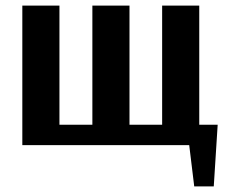

<svg xmlns="http://www.w3.org/2000/svg" viewBox="-20 -520 816 688"><path d="M676 148 658 0H60V-500H193V-73H311V-500H444V-73H561V-500H694V-73H760L746 148Z"/></svg>

Font: Arsenal
Style: Bold
Weight: 700
Designer: Andrij Shevchenko
Foundry: Stairsfor
Version: Version 2.001;PS 002.001;hotconv 1.0.88;makeotf.lib2.5.64775